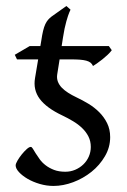

<svg xmlns="http://www.w3.org/2000/svg" viewBox="-20 -594 421 634"><path d="M183.6 -441.9H339.4L349.1 -428.2Q344.2 -421.4 335.7 -413.3Q327.1 -405.3 317.9 -397.9Q308.6 -390.6 300 -384.5Q291.5 -378.4 287.1 -376Q284.2 -382.8 279.1 -387Q273.9 -391.1 265.1 -393.6Q256.3 -396 243.4 -397Q230.5 -397.9 212.4 -397.9H176.8L168.9 -348.1Q167 -335.4 171.1 -324.5Q175.3 -313.5 184.1 -304.4Q192.9 -295.4 205.1 -287.6Q217.3 -279.8 231.9 -272.9Q251.5 -263.7 271.5 -251.7Q291.5 -239.7 307.6 -223.6Q323.7 -207.5 333.7 -187.3Q343.8 -167 343.8 -141.1Q343.8 -107.4 326.4 -77.9Q309.1 -48.3 282 -26.6Q254.9 -4.9 221.7 7.6Q188.5 20 156.7 20Q133.8 20 111.3 13.4Q88.9 6.8 71.3 -3.4Q53.7 -13.7 42.7 -25.6Q31.7 -37.6 31.7 -47.9Q31.7 -53.2 37.6 -63.5Q43.5 -73.7 51.5 -83.7Q59.6 -93.8 67.9 -101.3Q76.2 -108.9 81.5 -108.9Q85 -108.9 88.6 -102.8Q92.3 -96.7 97.9 -87.6Q103.5 -78.6 111.3 -67.9Q119.1 -57.1 130.9 -48.1Q142.6 -39.1 158.4 -33Q174.3 -26.9 195.8 -26.9Q212.9 -26.9 228.3 -33.4Q243.7 -40 255.1 -51Q266.6 -62 273.2 -76.9Q279.8 -91.8 279.8 -108.9Q279.8 -127.9 272 -143.3Q264.2 -158.7 251.2 -171.1Q238.3 -183.6 221.2 -193.8Q204.1 -204.1 185.5 -212.9Q133.8 -237.3 111.3 -267.3Q88.9 -297.4 95.7 -336.4L106 -397.9H36.1L28.8 -413.1L78.1 -441.9H113.3L116.2 -459Q119.1 -479 122.3 -492.2Q125.5 -505.4 129.6 -514.2Q133.8 -522.9 138.7 -528.6Q143.6 -534.2 149.9 -539.1L199.2 -574.2L212.9 -562Q212.4 -561 208.7 -552.7Q205.1 -544.4 199 -523.2Q192.9 -502 188 -470.2Z"/></svg>

Font: Akkhara
Style: Italic
Weight: 400
Italic angle: -7°
Designer: J. Victor Gaultney
Version: Version 1.00 June 13, 2006, initial release